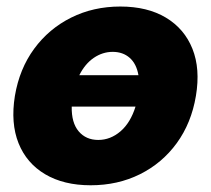

<svg xmlns="http://www.w3.org/2000/svg" viewBox="-20 -547 636 579"><path d="M253.4 11.7Q172.4 11.7 116.2 -21.5Q60.1 -54.7 35.9 -115.2Q11.7 -175.8 24.9 -257.8Q38.6 -339.4 83 -399.9Q127.4 -460.4 194.6 -493.9Q261.7 -527.3 342.8 -527.3Q424.3 -527.3 480.2 -493.9Q536.1 -460.4 560.3 -399.9Q584.5 -339.4 570.8 -257.8Q557.1 -175.8 512.9 -115.2Q468.8 -54.7 401.9 -21.5Q335 11.7 253.4 11.7ZM276.4 -125Q313 -125 343.3 -150.9Q373.5 -176.8 388.7 -225.6H196.3Q195.3 -176.8 217.3 -150.9Q239.3 -125 276.4 -125ZM219.2 -320.3H397.5Q391.6 -354.5 371.1 -372.6Q350.6 -390.6 319.8 -390.6Q289.6 -390.6 262.9 -372.6Q236.3 -354.5 219.2 -320.3Z"/></svg>

Font: Inter Display Extra Bold
Style: Italic
Weight: 800
Italic angle: -9.39999°
Designer: Rasmus Andersson
Foundry: rsms
Version: Version 4.000;git-4fc901f